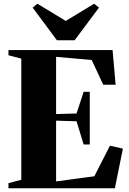

<svg xmlns="http://www.w3.org/2000/svg" viewBox="-20 -1012 692 1032"><path d="M94.5 -46V-697L25.5 -715V-743H585L601.5 -556.5H535L473 -689.5L281.5 -706.5V-399L391.5 -402L429.5 -518.5H462.5V-235.5H429.5L391.5 -360L281.5 -363.5V-37L487 -64.5L571 -229L640.5 -213L597.5 0H25.5V-27.5ZM286 -795.5 155.5 -971 181 -992 333.5 -899.5 486 -992 512 -971 381 -795.5Z"/></svg>

Font: Merriweather 120pt Black
Style: Regular
Weight: 900
Designer: Eben Sorkin
Foundry: Eben Sorkin
Version: Version 2.100